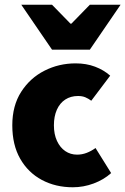

<svg xmlns="http://www.w3.org/2000/svg" viewBox="-20 -780 530 812"><path d="M288 12Q215 12 157 -19Q99 -50 65.5 -108.5Q32 -167 32 -250Q32 -333 69.5 -391.5Q107 -450 168 -481Q229 -512 300 -512Q345 -512 382 -498Q419 -484 446 -460L366 -354Q354 -363 341 -368.5Q328 -374 310 -374Q279 -374 256 -359Q233 -344 220.5 -316Q208 -288 208 -250Q208 -212 221 -184Q234 -156 256 -141Q278 -126 306 -126Q327 -126 346.5 -133.5Q366 -141 384 -154L450 -48Q419 -20 376 -4Q333 12 288 12ZM200 -570 70 -760H200L278 -680H282L360 -760H490L360 -570Z"/></svg>

Font: Source Sans 3 Black
Style: Regular
Weight: 900
Designer: Paul D. Hunt
Foundry: Adobe
Version: Version 3.046;hotconv 1.0.118;makeotfexe 2.5.65603